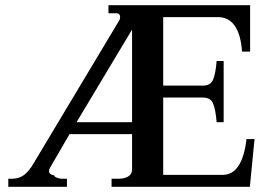

<svg xmlns="http://www.w3.org/2000/svg" viewBox="-20 -720 1036 740"><path d="M12 -31H28Q56 -32 74.5 -47Q93 -62 108 -88L440 -642Q442 -644 442 -648Q443 -651 443 -655Q443 -661 439.5 -665Q436 -669 429 -669H398V-700H944V-521H913Q903 -654 820 -654H799H609V-390H762Q792 -390 801.5 -413.5Q811 -437 815 -485H842V-249H815Q811 -297 801.5 -320.5Q792 -344 762 -344H609V-46H838Q914 -46 930 -184H961L943 0H410V-31H435Q460 -31 474.5 -40Q489 -49 489 -67V-203H248L172 -72Q169 -66 169 -61Q169 -47 189 -44Q189 -39 199.5 -35Q210 -31 219 -31H238V0H12ZM489 -249V-606L275 -249Z"/></svg>

Font: Taviraj Medium
Style: Regular
Weight: 500
Designer: Katatrad Team
Foundry: CadsonDemak
Version: Version 1.030